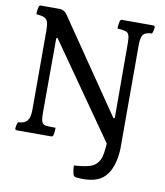

<svg xmlns="http://www.w3.org/2000/svg" viewBox="-96 -858 907 1058"><g transform="rotate(10 357.5 -329.5)"><path d="M25 -90Q25 -94 27.5 -106Q30 -118 34 -125Q71 -127 85.5 -145.5Q100 -164 100 -205V-650Q100 -682 94.5 -698Q89 -714 74 -720.5Q59 -727 30 -729Q30 -742 32 -753.5Q34 -765 35 -770Q38 -780 46 -780H150Q177 -780 193 -757L546 -241Q548 -237 551.5 -238.5Q555 -240 555 -244L554 -660Q554 -691 548.5 -705Q543 -719 528 -723Q513 -727 484 -729Q484 -742 486 -753.5Q488 -765 489 -770Q492 -780 500 -780H675Q685 -780 685 -770Q685 -766 682.5 -754Q680 -742 676 -735Q639 -734 627 -717.5Q615 -701 615 -660V-80Q611 26 563.5 78Q516 130 404 119Q398 118 393 116Q388 114 386 107Q383 99 380.5 82Q378 65 379 56Q428 53 460.5 44.5Q493 36 511 12Q529 -12 533 -62L536 -94L170 -617Q168 -621 164.5 -620Q161 -619 161 -614L160 -205Q160 -160 167 -147.5Q174 -135 188 -133Q196 -132 214.5 -131.5Q233 -131 243 -131Q243 -104 239 -90Q236 -80 228 -80H35Q25 -80 25 -90Z"/></g></svg>

Font: Gowun Batang
Style: Bold
Weight: 700
Designer: Yanghee Ryu
Foundry: Yanghee Ryu
Version: Version 2.000